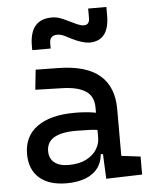

<svg xmlns="http://www.w3.org/2000/svg" viewBox="-55 -827 696 882"><g transform="rotate(-5 293.0 -385.5)"><path d="M399.4 4.9 392.6 -148.4 378.9 -191.4V-325.2Q378.9 -377 342.5 -401.1Q306.2 -425.3 234.4 -427.2L110.4 -430.7L120.1 -522.5L224.6 -521Q353 -519 415.3 -465.6Q477.5 -412.1 477.5 -309.6V-93.8L565.4 -83V0ZM216.8 9.8Q135.7 9.8 91.3 -29.3Q46.9 -68.4 46.9 -139.6Q46.9 -221.7 108.2 -265.6Q169.4 -309.6 281.2 -309.6Q327.6 -309.6 364 -304Q400.4 -298.3 428.7 -287.1L407.2 -216.8Q374.5 -224.1 343.3 -225.3Q312 -226.6 279.3 -226.6Q144.5 -226.6 144.5 -144.5Q144.5 -110.4 167.7 -91.8Q190.9 -73.2 233.4 -73.2Q281.7 -73.2 314.2 -89.8Q346.7 -106.4 362.8 -132.3Q378.9 -158.2 378.9 -185.5V-242.2L409.2 -109.4H368.2L384.8 -125Q384.8 -80.1 364 -50Q343.3 -20 305.7 -5.1Q268.1 9.8 216.8 9.8ZM112.3 -613.3V-632.8Q112.3 -754.9 214.8 -754.9Q234.4 -754.9 251.5 -748.8Q268.6 -742.7 287.1 -733.4Q311.5 -721.2 328.9 -713.6Q346.2 -706.1 358.4 -706.1Q384.8 -706.1 384.8 -737.3V-781.2H468.8V-742.2Q468.8 -683.6 445.8 -654.3Q422.9 -625 377 -625Q363.3 -625 343.3 -630.9Q323.2 -636.7 297.4 -649.4Q281.2 -657.7 265.1 -665.8Q249 -673.8 233.4 -673.8Q215.3 -673.8 206.3 -665Q197.3 -656.2 197.3 -637.7V-613.3Z"/></g></svg>

Font: Cascadia Mono PL
Style: Regular
Weight: 400
Monospace: yes
Designer: Aaron Bell
Foundry: Saja Typeworks
Version: Version 2102.003